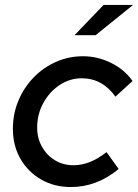

<svg xmlns="http://www.w3.org/2000/svg" viewBox="-20 -745 557 775"><path d="M266 10Q199 10 146 -20.5Q93 -51 62.5 -104Q32 -157 32 -225Q32 -285 54 -338Q76 -391 115 -431.5Q154 -472 205.5 -495Q257 -518 315 -518Q374 -518 428.5 -491Q483 -464 515 -418L446 -355Q393 -429 310 -429Q262 -429 221 -402Q180 -375 155 -329.5Q130 -284 130 -230Q130 -187 149.5 -152.5Q169 -118 202 -98Q235 -78 277 -78Q343 -78 410 -131L459 -63Q371 10 266 10ZM281 -603 398 -725H517L366 -603Z"/></svg>

Font: Red Hat Display Medium
Style: Italic
Weight: 500
Italic angle: -12°
Designer: Pentagram, MCKL
Foundry: Pentagram, MCKL
Version: Version 1.023; ttfautohint (v1.8.3)